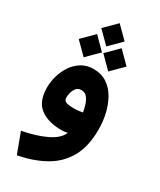

<svg xmlns="http://www.w3.org/2000/svg" viewBox="-246 -813 966 1159"><g transform="rotate(30 237.0 -233.5)"><path d="M224.6 -733.9 305.7 -652.8 224.6 -571.8 143.6 -652.8ZM310.5 -608.9 391.6 -527.8 310.5 -446.8 229.5 -527.8ZM139.2 -608.9 220.2 -527.8 139.2 -446.8 58.1 -527.8ZM435.5 -113.3Q435.5 4.4 392.1 81.3Q348.6 158.2 269.8 202.6Q190.9 247.1 85.4 267.1L33.2 126.5Q130.4 107.9 197.8 75.4Q265.1 43 284.2 -3.4Q261.7 1 241.7 1Q148.4 1 93.5 -40.8Q38.6 -82.5 38.6 -179.7Q38.6 -219.2 50.5 -260.7Q62.5 -302.2 86.2 -337.4Q109.9 -372.6 145.5 -394.3Q181.2 -416 228 -416Q281.7 -416 320.8 -390.4Q359.9 -364.7 385.3 -321Q410.6 -277.3 423.1 -223.6Q435.5 -169.9 435.5 -113.3ZM238.8 -149.9Q259.8 -149.9 276.4 -152.1Q293 -154.3 302.2 -156.2Q299.3 -175.3 291.7 -201.9Q284.2 -228.5 268.8 -248.8Q253.4 -269 227.1 -269Q205.1 -269 192.6 -254.2Q180.2 -239.3 175 -219.7Q169.9 -200.2 169.9 -185.5Q169.9 -161.1 190.4 -155.5Q210.9 -149.9 238.8 -149.9Z"/></g></svg>

Font: Vazirmatn FD Black
Style: Regular
Weight: 900
Designer: Saber Rastikerdar
Foundry: Saber Rastikerdar
Version: Version 33.003